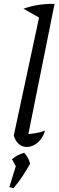

<svg xmlns="http://www.w3.org/2000/svg" viewBox="-20 -751 304 989"><path d="M189 -656 101 -706Q136 -719 177 -725.5Q218 -732 261 -731ZM119 -25 103 -59Q133 -60 160 -64.5Q187 -69 212 -78Q205 -53 190 -33.5Q175 -14 156 -4Q137 6 117 6Q94 6 76.5 -9.5Q59 -25 51 -53L192 -711L261 -731ZM28 213 63 100 135 92Q97 162 50 218ZM73 128 42 69Q67 47 104 36Q127 59 135 92Z"/></svg>

Font: Piazzolla 24pt
Style: Italic
Weight: 400
Italic angle: -11.3°
Designer: Juan Pablo del Peral
Foundry: Huerta Tipografica
Version: Version 2.005